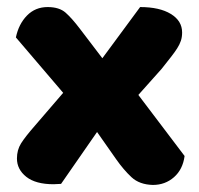

<svg xmlns="http://www.w3.org/2000/svg" viewBox="-20 -513 563 544"><path d="M25 -407Q33 -445 56.5 -469Q80 -493 115 -493Q148 -493 166 -477Q184 -461 206 -432L270 -348L377 -493Q432 -493 464 -473.5Q496 -454 496 -421Q496 -408 492.5 -397.5Q489 -387 482 -376Q475 -365 464 -351Q453 -337 438 -318L372 -244L503 -71Q498 -33 473 -11Q448 11 413 11Q375 10 352.5 -11Q330 -32 309 -62L255 -139L153 8Q148 8 142 8.5Q136 9 132 9Q81 9 54.5 -12Q28 -33 28 -64Q28 -88 39.5 -106.5Q51 -125 79 -157L159 -250Z"/></svg>

Font: Baloo Tammudu
Style: Regular
Weight: 400
Designer: Omkar Shende and Ek Type
Foundry: Ek Type
Version: Version 1.007;PS 1.000;hotconv 1.0.88;makeotf.lib2.5.647800